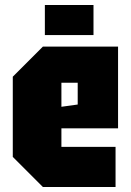

<svg xmlns="http://www.w3.org/2000/svg" viewBox="-20 -746 522 766"><path d="M31 -120V-440L151 -560H451V-234H225V-160H441V0H151ZM225 -320 290 -329V-416H225ZM159 -606V-726H353V-606Z"/></svg>

Font: Tektur Condensed ExtraBold
Style: Regular
Weight: 800
Width: 3
Designer: Adam Jagosz
Foundry: Adam Jagosz
Version: Version 1.005;gftools[0.9.30]